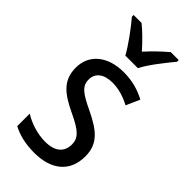

<svg xmlns="http://www.w3.org/2000/svg" viewBox="-244 -822 888 888"><g transform="rotate(45 200.0 -378.0)"><path d="M164 -606H246C269 -652 320 -715 353 -755V-766H301C266 -736 240 -711 205 -673C174 -708 139 -743 110 -766H58V-755C94 -712 140 -650 164 -606ZM363 -146C363 -230 311 -267 230 -307C149 -345 122 -365 122 -408C122 -450 154 -476 211 -476C252 -476 292 -463 327 -444L357 -511C315 -534 268 -547 213 -547C111 -547 41 -493 41 -405C41 -320 93 -283 177 -243C256 -206 280 -182 280 -141C280 -92 248 -62 183 -62C130 -62 76 -81 41 -104V-22C76 -3 123 10 183 10C295 10 363 -45 363 -146Z"/></g></svg>

Font: Noto Sans Oriya Cond
Style: Regular
Weight: 400
Width: 3
Designer: Amélie Bonet and Sol Matas
Foundry: Google LLC
Version: Version 2.006